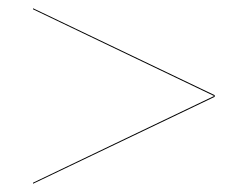

<svg xmlns="http://www.w3.org/2000/svg" viewBox="-20 -620 600 465"><path d="M500 -389.5V-385.5L60 -175V-177.5L498.5 -387.5L60 -597.5V-600Z"/></svg>

Font: Bodoni* 72pt Fatface
Style: Regular
Weight: 900
Version: Version 2.3